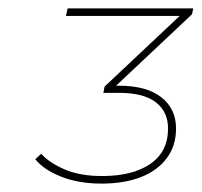

<svg xmlns="http://www.w3.org/2000/svg" viewBox="-20 -762 480 457"><path d="M222 -325Q167 -325 125.5 -341.5Q84 -358 64 -383L78 -396Q98 -374 134.5 -358.5Q171 -343 223 -343Q296 -343 338 -372Q380 -401 380 -456Q380 -496 351 -518.5Q322 -541 263 -541H226L229 -556L415 -731L418 -724H137L141 -742H440L437 -728L251 -553L245 -558H263Q329 -558 364 -530.5Q399 -503 399 -456Q399 -415 377 -385.5Q355 -356 315.5 -340.5Q276 -325 222 -325Z"/></svg>

Font: Montserrat Thin Thin
Style: Italic
Weight: 250
Italic angle: -11.3°
Version: Version 9.000